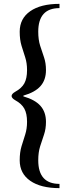

<svg xmlns="http://www.w3.org/2000/svg" viewBox="-20 -762 346 994"><path d="M288 212Q191 212 136.5 174Q82 136 82 68Q82 26 91.5 -5Q101 -36 110.5 -65.5Q120 -95 120 -131Q120 -174 106 -199.5Q92 -225 59 -243Q40 -254 40 -265Q40 -276 59 -287Q92 -305 106 -330.5Q120 -356 120 -399Q120 -436 110.5 -465Q101 -494 91.5 -525Q82 -556 82 -598Q82 -666 136.5 -704Q191 -742 288 -742V-720Q178 -720 178 -598Q178 -556 188 -525Q198 -494 208 -465Q218 -436 218 -399Q218 -348 189.5 -316Q161 -284 101 -267V-263Q161 -246 189.5 -214Q218 -182 218 -131Q218 -95 208 -65.5Q198 -36 188 -5Q178 26 178 68Q178 190 288 190Z"/></svg>

Font: Platypi Medium
Style: Regular
Weight: 500
Designer: David Sargent
Foundry: Bolt Cutter Type
Version: Version 1.200; ttfautohint (v1.8.4.7-5d5b)